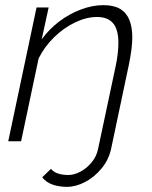

<svg xmlns="http://www.w3.org/2000/svg" viewBox="-20 -549 592 746"><path d="M240 177Q210 177 185 168.5Q160 160 144 140L178 107Q190 121 208 126Q226 131 245 131Q268 131 292.5 118Q317 105 336 82Q355 59 361 30L429 -290Q435 -318 437.5 -341Q440 -364 440 -383Q440 -434 419.5 -458.5Q399 -483 357 -483Q316 -483 272 -462Q228 -441 190.5 -404.5Q153 -368 130 -322L62 0H12L122 -520H169L142 -396Q171 -436 210 -465.5Q249 -495 294 -512Q339 -529 382 -529Q422 -529 446.5 -514.5Q471 -500 482.5 -472Q494 -444 494 -404Q494 -381 490.5 -355Q487 -329 481 -299L412 28Q403 71 375 105Q347 139 311 158Q275 177 240 177Z"/></svg>

Font: Raleway Thin Light
Style: Italic
Weight: 300
Italic angle: -12°
Version: Version 4.026